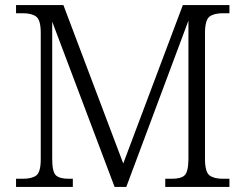

<svg xmlns="http://www.w3.org/2000/svg" viewBox="-20 -734 964 754"><path d="M43 0V-32H70Q105 -32 122.5 -45Q140 -58 140 -109V-605Q140 -655 122.5 -668.5Q105 -682 70 -682H43V-714H229L464 -92L698 -714H881V-682H855Q820 -682 802.5 -668.5Q785 -655 785 -603V-111Q785 -59 802.5 -45.5Q820 -32 855 -32H881V0H629V-32H655Q690 -32 704.5 -45Q719 -58 720 -106V-653L476 0H430L185 -649V-111Q185 -59 199.5 -45.5Q214 -32 250 -32H266V0Z"/></svg>

Font: Noto Serif Malayalam Light
Style: Regular
Weight: 300
Designer: Indian type Foundry, Jelle Bosma, Monotype Design Team
Foundry: Monotype Imaging Inc.
Version: Version 2.104; ttfautohint (v1.8.4.7-5d5b)